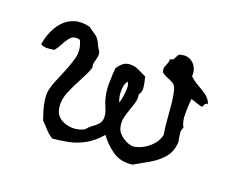

<svg xmlns="http://www.w3.org/2000/svg" viewBox="-95 -706 1052 870"><g transform="rotate(20 431.0 -271.0)"><path d="M835 -380Q824 -379 820 -371Q816 -363 814 -358Q798 -361 784.5 -366Q771 -371 756 -375Q756 -374 756 -371Q753 -340 753 -302Q753 -264 767 -240Q760 -228 761 -216Q762 -204 764 -192Q766 -184 767 -177Q768 -170 767 -163Q763 -120 737 -91.5Q711 -63 675.5 -43Q640 -23 607 -4Q551 3 511.5 -24.5Q472 -52 446 -89Q413 -50 375.5 -29.5Q338 -9 299.5 -1.5Q261 6 225 9Q205 -3 189.5 -20.5Q174 -38 158 -54Q152 -71 144.5 -95.5Q137 -120 133.5 -146.5Q130 -173 135 -194Q140 -216 149 -237.5Q158 -259 167 -281Q186 -324 198.5 -367Q211 -410 190 -454Q160 -462 145 -445Q130 -428 119 -406Q114 -396 108.5 -387.5Q103 -379 97 -372Q81 -369 63.5 -368Q46 -367 32 -375Q36 -405 48.5 -435.5Q61 -466 82.5 -490Q104 -514 136 -524.5Q168 -535 210 -525Q232 -509 247.5 -499Q263 -489 275 -460Q279 -451 285 -442.5Q291 -434 292 -429Q294 -420 292.5 -411Q291 -402 289 -394Q286 -385 284.5 -375.5Q283 -366 286 -355Q282 -340 273.5 -322.5Q265 -305 255 -286Q235 -250 218 -209Q201 -168 208 -128Q213 -100 236 -84.5Q259 -69 290.5 -67.5Q322 -66 350 -81Q362 -96 376.5 -106Q391 -116 402.5 -128.5Q414 -141 414 -161Q414 -182 403.5 -205Q393 -228 388 -251Q381 -282 381.5 -310.5Q382 -339 383 -364Q384 -370 384.5 -376Q385 -382 385 -388Q394 -403 407.5 -414.5Q421 -426 440 -427Q460 -428 475.5 -422Q491 -416 506 -408Q511 -406 515.5 -403.5Q520 -401 525 -399Q526 -396 527 -389Q532 -371 534.5 -349Q537 -327 525 -314Q529 -293 523.5 -274Q518 -255 511 -236Q503 -214 497.5 -191Q492 -168 499 -141Q503 -125 519 -110.5Q535 -96 555.5 -88Q576 -80 592 -84Q627 -92 657 -118.5Q687 -145 694 -180Q689 -206 686 -243Q683 -280 679.5 -319Q676 -358 668 -388Q664 -406 651.5 -414Q639 -422 624 -427.5Q609 -433 595 -443Q589 -457 591 -465.5Q593 -474 597 -482Q599 -488 601.5 -495Q604 -502 604 -512Q615 -512 619 -517.5Q623 -523 626 -530Q628 -534 630 -538Q632 -542 636 -545Q664 -554 684.5 -545Q705 -536 715.5 -516.5Q726 -497 724 -473Q741 -456 763 -444Q785 -432 805 -418Q825 -404 835 -380ZM458 -350Q449 -340 446 -321Q443 -302 445.5 -282Q448 -262 455 -248Q459 -260 462.5 -281Q466 -302 466 -322Q466 -342 458 -350Z"/></g></svg>

Font: Yuji Mai
Style: Regular
Weight: 400
Designer: Kataoka Yuji
Foundry: Kinuta Font Factory
Version: Version 3.002